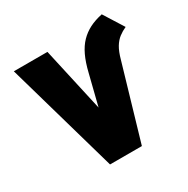

<svg xmlns="http://www.w3.org/2000/svg" viewBox="-126 -634 732 747"><g transform="rotate(-30 240.5 -260.0)"><path d="M425 -521Q392 -514 367.5 -501.5Q343 -489 324 -469.5Q305 -450 291 -420.5Q277 -391 267 -349L233 -213L169 -500H18L161 1H304L401 -330Q410 -363 421.5 -382Q433 -401 448 -412.5Q463 -424 481 -432Z"/></g></svg>

Font: Advent Pro ExtraBold
Style: Regular
Weight: 800
Designer: VivaRado, Andreas Kalpakidis
Foundry: VivaRado, Andreas Kalpakidis
Version: Version 3.000